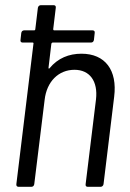

<svg xmlns="http://www.w3.org/2000/svg" viewBox="-20 -720 501 740"><path d="M294 -513C246 -513 203 -496 171 -457C168 -454 167 -456 167 -459L178 -552C179 -554 181 -556 183 -556H331C337 -556 341 -560 342 -566L345 -593C346 -599 343 -603 337 -603H188C187 -603 185 -605 185 -607L195 -690C196 -696 193 -700 187 -700H137C132 -700 127 -696 126 -690L116 -607C116 -605 114 -603 112 -603H73C67 -603 63 -599 62 -593L59 -566C58 -560 61 -556 67 -556H106C108 -556 110 -554 109 -552L43 -10C42 -4 46 0 51 0H101C107 0 111 -4 112 -10L152 -335C160 -406 206 -451 267 -451C326 -451 358 -407 350 -337L310 -10C309 -4 312 0 318 0H368C373 0 378 -4 379 -10L420 -347C433 -450 385 -513 294 -513Z"/></svg>

Font: Barlow Semi Condensed
Style: Italic
Weight: 400
Width: 4
Italic angle: -7°
Designer: Jeremy Tribby
Foundry: Tribby Type
Version: Version 1.422;hotconv 1.0.109;makeotfexe 2.5.65596